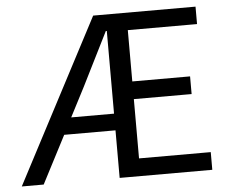

<svg xmlns="http://www.w3.org/2000/svg" viewBox="-49 -712 919 768"><g transform="rotate(-5 411.0 -328.0)"><path d="M290 -376 229 -258H401V-590H397Q344 -483 290 -376ZM8 0 352 -656H763V-586H485V-380H717V-309H485V-71H773V0H401V-191H195L96 0Z"/></g></svg>

Font: SourceSansPro
Style: Book
Weight: 400
Designer: Paul D. Hunt
Foundry: Adobe Systems Incorporated
Version: Version 2.021;PS 2.000;hotconv 1.0.86;makeotf.lib2.5.63406